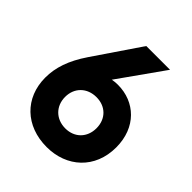

<svg xmlns="http://www.w3.org/2000/svg" viewBox="-204 -872 1012 1012"><g transform="rotate(45 301.5 -366.0)"><path d="M308 8C457 8 569 -92 569 -250C569 -399 469 -490 342 -490C328 -490 314 -489 300 -486L480 -740H303L127 -481C68 -394 44 -320 44 -246C44 -95 151 8 308 8ZM190 -248C190 -317 239 -364 308 -364C377 -364 424 -317 424 -248C424 -179 377 -131 308 -131C239 -131 190 -179 190 -248Z"/></g></svg>

Font: Malmofest
Style: Bold
Weight: 700
Designer: Jonny Pinhorn (Poppins), Kolossal
Version: Version 1.004;Glyphs 3.1.2 (3151)